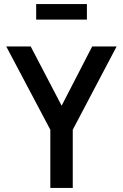

<svg xmlns="http://www.w3.org/2000/svg" viewBox="-20 -930 608 950"><path d="M159 -910H410V-833H159ZM229 0V-288L11 -700H132L285 -407L436 -700H557L340 -288V0Z"/></svg>

Font: Haskoy SemiBold
Style: Regular
Weight: 600
Designer: Ertekin Erdin
Foundry: Ertekin Erdin
Version: Version 1.500; ttfautohint (v1.8.3)